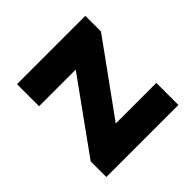

<svg xmlns="http://www.w3.org/2000/svg" viewBox="-136 -623 745 745"><g transform="rotate(-45 237.0 -250.0)"><path d="M215.8 -121.1Q271.5 -121.1 438.5 -121.1Q438.5 -90.8 438.5 0Q338.9 0 43 0Q43 -21.5 43 -85.9Q95.7 -159.2 253.9 -378.9Q204.1 -378.9 52.7 -378.9Q52.7 -409.2 52.7 -500Q146.5 -500 427.7 -500Q427.7 -478.5 427.7 -414.1Q375 -340.8 215.8 -121.1Z"/></g></svg>

Font: LeFont
Style: Regular
Weight: 700
Designer: Leryon MEDIA
Version: Version 1.0